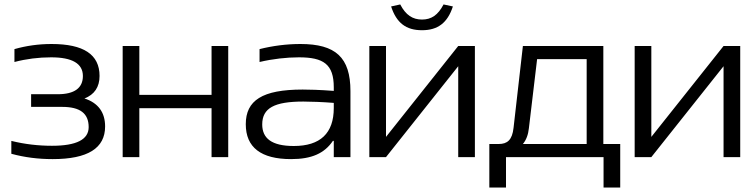

<svg xmlns="http://www.w3.org/2000/svg" viewBox="-20 -707 3396 864"><path d="M240 -283H120V-226H260C340 -226 379 -197 379 -135C379 -79 324 -51 214 -51C153 -51 91 -58 31 -73V-15C90 1 151 9 217 9C375 9 453 -40 453 -138C453 -201 422 -244 360 -264C405 -281 428 -316 428 -365C428 -462 356 -509 212 -509C153 -509 98 -501 45 -486V-428C98 -442 154 -449 210 -449C305 -449 353 -421 353 -365C353 -311 315 -283 240 -283Z M532 0H607V-220H932V0H1007V-500H932V-280H607V-500H532Z M1332 -509C1270 -509 1208 -501 1148 -486V-428C1207 -442 1270 -449 1325 -449C1436 -449 1482 -418 1482 -314V-298C1416 -303 1369 -304 1342 -304C1160 -304 1086 -255 1086 -148C1086 -44 1154 9 1290 9C1383 9 1440 -17 1478 -73H1482V0H1557V-297C1557 -449 1490 -509 1332 -509ZM1160 -147C1160 -221 1215 -250 1345 -250C1378 -250 1432 -248 1482 -244V-221C1482 -107 1421 -50 1302 -50C1202 -50 1160 -85 1160 -147Z M1642 0H1717L2042 -409V0H2117V-500H2042L1717 -91V-500H1642ZM1740 -678 1781 -687C1806 -639 1837 -619 1879 -619C1921 -619 1951 -639 1976 -687L2018 -678C1994 -604 1950 -571 1879 -571C1807 -571 1764 -604 1740 -678Z M2224 -59H2182V137H2257V0H2696V137H2771V-59H2695V-500H2333L2291 -132C2285 -77 2263 -59 2224 -59ZM2333 -59C2348 -77 2357 -101 2360 -130L2397 -441H2620V-59Z M2836 0H2911L3236 -409V0H3311V-500H3236L2911 -91V-500H2836Z"/></svg>

Font: LT Wave Light
Style: Regular
Weight: 300
Designer: Daniel Lyons
Version: Version 2.5 (Glyphs App)